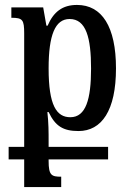

<svg xmlns="http://www.w3.org/2000/svg" viewBox="-20 -522 530 778"><path d="M15 124H78V236H228V194C189 194 177 189 177 130V124H418V73H177V53C177 11 177 -22 172 -68H177C204 -11 236 9 298 9C392 9 450 -74 450 -245C450 -414 393 -502 292 -502C233 -502 197 -474 173 -418H168L155 -492H26V-450C72 -450 78 -442 78 -386V73H15ZM265 -47C209 -47 177 -95 177 -245C177 -379 203 -445 262 -445C329 -445 349 -369 349 -244C349 -120 328 -47 265 -47Z"/></svg>

Font: Noto Serif Armenian ExtraCondensed SemiBold
Style: Regular
Weight: 600
Width: 2
Designer: Monotype Design Team
Foundry: Monotype Imaging Inc.
Version: Version 2.008